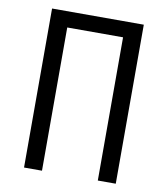

<svg xmlns="http://www.w3.org/2000/svg" viewBox="-82 -805 765 874"><g transform="rotate(10 300.0 -367.5)"><path d="M88 0V-735H512V0H429V-662H171V0Z"/></g></svg>

Font: Iosevka Extended
Style: Regular
Weight: 400
Width: 7
Monospace: yes
Designer: Belleve Invis
Foundry: Belleve Invis
Version: Version 32.5.0; ttfautohint (v1.8.4)